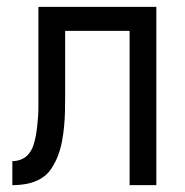

<svg xmlns="http://www.w3.org/2000/svg" viewBox="-20 -540 540 560"><path d="M358 0V-450H170V-257Q170 -236 169.5 -214.5Q169 -193 167 -171.5Q165 -150 161 -128.5Q157 -107 149.5 -87Q142 -67 130 -48.5Q118 -30 99 -19Q80 -8 59 -4Q38 0 16 0V-70Q30 -70 43 -75.5Q56 -81 64.5 -92Q73 -103 77.5 -116.5Q82 -130 84.5 -144Q87 -158 88.5 -172Q90 -186 91 -199.5Q92 -213 92 -227Q92 -241 92 -255V-520H436V0Z"/></svg>

Font: Iosevka
Style: Regular
Weight: 400
Monospace: yes
Designer: Belleve Invis
Foundry: Belleve Invis
Version: Version 33.2.3; ttfautohint (v1.8.4)